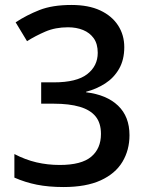

<svg xmlns="http://www.w3.org/2000/svg" viewBox="-20 -744 605 774"><path d="M236 10Q176 10 128.5 0.5Q81 -9 38 -28V-123Q82 -100 127 -89.5Q172 -79 221 -79Q308 -79 347.5 -112Q387 -145 387 -204Q387 -248 365.5 -274.5Q344 -301 301.5 -313.5Q259 -326 197 -326H146V-412H197Q289 -412 331.5 -445Q374 -478 374 -531Q374 -567 358 -589.5Q342 -612 315 -623Q288 -634 254 -634Q203 -634 162.5 -616.5Q122 -599 89 -578L43 -654Q87 -683 139 -703.5Q191 -724 268 -724Q337 -724 384 -702Q431 -680 456 -641.5Q481 -603 481 -554Q481 -503 460 -466.5Q439 -430 404 -407.5Q369 -385 327 -374V-372Q410 -362 456 -318Q502 -274 502 -199Q502 -139 473.5 -91.5Q445 -44 386 -17Q327 10 236 10Z"/></svg>

Font: Noto Sans Oriya Medium
Style: Regular
Weight: 500
Version: Version 2.003